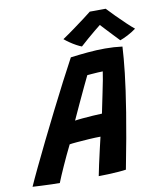

<svg xmlns="http://www.w3.org/2000/svg" viewBox="-142 -956 886 1040"><g transform="rotate(-10 301.0 -436.0)"><path d="M102 7.5Q86.5 7.5 58 6.8Q29.5 6 0.2 4.5Q-29 3 -47 2Q-31.5 -33.5 -2.5 -94.2Q26.5 -155 63 -229.5Q99.5 -304 138.8 -382Q178 -460 214.5 -530.5Q251 -601 279 -652.5Q324.5 -658.5 374 -663Q423.5 -667.5 469.5 -667.5Q519 -667.5 564.5 -661.5Q561.5 -603 552 -517.8Q542.5 -432.5 522.2 -306.8Q502 -181 467 -1.5Q451.5 1 424.5 3Q397.5 5 368 6.2Q338.5 7.5 316 7.5Q320.5 -16.5 329 -55.2Q337.5 -94 346.8 -134.2Q356 -174.5 362.5 -201.5Q336 -201.5 299.5 -199.2Q263 -197 232 -194.2Q201 -191.5 191 -189.5Q163.5 -134 139 -79.2Q114.5 -24.5 102 7.5ZM242 -311Q256 -313.5 284 -316Q312 -318.5 341.8 -320.5Q371.5 -322.5 392 -323Q394.5 -335 400.8 -366Q407 -397 414.8 -433.8Q422.5 -470.5 428.5 -502Q434.5 -533.5 436 -547.5Q426.5 -547.5 408.5 -546.5Q390.5 -545.5 373.5 -544Q356.5 -542.5 350 -542Q340.5 -523 322.2 -484Q304 -445 282.2 -398.5Q260.5 -352 242 -311ZM510.5 -879Q529.5 -858.5 555.8 -832Q582 -805.5 607.2 -781.8Q632.5 -758 648.5 -745Q626 -728.5 601.8 -716Q577.5 -703.5 559 -697Q544 -712.5 525.5 -732.2Q507 -752 490 -770Q473 -788 464 -798Q452.5 -789 432 -772.2Q411.5 -755.5 389 -736Q366.5 -716.5 348.5 -700Q337 -704 319.5 -713.5Q302 -723 285 -734.8Q268 -746.5 256.5 -756.5Q286.5 -776.5 321.5 -802Q356.5 -827.5 384.8 -848.8Q413 -870 423 -878.5Q430.5 -878.5 447.8 -878.5Q465 -878.5 483 -878.8Q501 -879 510.5 -879Z"/></g></svg>

Font: Grandstander SemiBold
Style: Italic
Weight: 600
Italic angle: -15°
Designer: Tyler Finck
Foundry: Etcetera Type Co
Version: Version 1.200; ttfautohint (v1.8.3)